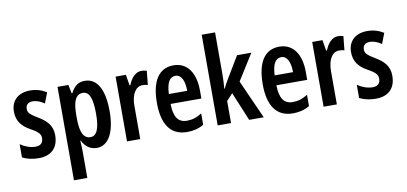

<svg xmlns="http://www.w3.org/2000/svg" viewBox="-86 -1052 3359 1585"><g transform="rotate(-10 1593.5 -260.0)"><path d="M332 -154C332 -237 286 -280 220 -320C154 -360 138 -375 138 -408C138 -441 159 -461 196 -461C231 -461 264 -447 294 -426L328 -514C285 -540 242 -553 191 -553C92 -553 30 -496 30 -404C30 -323 71 -276 139 -238C205 -202 221 -181 221 -149C221 -109 198 -88 157 -88C111 -88 64 -107 30 -131V-20C68 -1 114 10 166 10C270 10 332 -47 332 -154Z M649 -553C600 -553 564 -533 532 -471H526L511 -543H420V240H532V13C532 -7 530 -35 528 -72H532C559 -18 602 10 653 10C751 10 809 -94 809 -271C809 -454 752 -553 649 -553ZM617 -458C672 -458 695 -396 695 -270C695 -146 670 -87 617 -87C559 -87 532 -141 532 -262V-286C532 -406 559 -458 617 -458Z M1124 -553C1074 -553 1036 -508 1015 -453H1008L993 -543H907V0H1018V-279C1018 -372 1054 -435 1113 -435C1130 -435 1145 -433 1157 -428L1169 -546C1152 -551 1138 -553 1124 -553Z M1393 -552C1269 -552 1205 -452 1205 -268C1205 -102 1264 10 1410 10C1462 10 1508 -1 1550 -26V-121C1506 -93 1468 -82 1424 -82C1351 -82 1316 -134 1315 -242H1573V-309C1573 -453 1511 -552 1393 -552ZM1394 -464C1444 -464 1469 -407 1469 -325H1315C1319 -422 1347 -464 1394 -464Z M1779 -412V-760H1667V0H1779V-185L1831 -241L1931 0H2053L1908 -325L2045 -543H1925L1814 -358C1802 -338 1789 -314 1777 -289H1773C1777 -328 1779 -369 1779 -412Z M2280 -552C2156 -552 2092 -452 2092 -268C2092 -102 2151 10 2297 10C2349 10 2395 -1 2437 -26V-121C2393 -93 2355 -82 2311 -82C2238 -82 2203 -134 2202 -242H2460V-309C2460 -453 2398 -552 2280 -552ZM2281 -464C2331 -464 2356 -407 2356 -325H2202C2206 -422 2234 -464 2281 -464Z M2772 -553C2722 -553 2684 -508 2663 -453H2656L2641 -543H2555V0H2666V-279C2666 -372 2702 -435 2761 -435C2778 -435 2793 -433 2805 -428L2817 -546C2800 -551 2786 -553 2772 -553Z M3158 -154C3158 -237 3112 -280 3046 -320C2980 -360 2964 -375 2964 -408C2964 -441 2985 -461 3022 -461C3057 -461 3090 -447 3120 -426L3154 -514C3111 -540 3068 -553 3017 -553C2918 -553 2856 -496 2856 -404C2856 -323 2897 -276 2965 -238C3031 -202 3047 -181 3047 -149C3047 -109 3024 -88 2983 -88C2937 -88 2890 -107 2856 -131V-20C2894 -1 2940 10 2992 10C3096 10 3158 -47 3158 -154Z"/></g></svg>

Font: Noto Sans Devanagari ExtraCondensed SemiBold
Style: Regular
Weight: 600
Width: 2
Designer: Jelle Bosma - Monotype Design Team
Foundry: Monotype Imaging Inc.
Version: Version 2.004